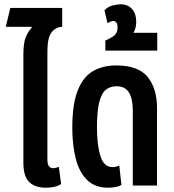

<svg xmlns="http://www.w3.org/2000/svg" viewBox="-20 -865 813 895"><path d="M194 10Q143 10 116 -16.5Q89 -43 89 -106V-611Q89 -667 101 -694Q113 -721 128 -736L127 -740H7L28 -828H270V-740Q242 -740 221.5 -715.5Q201 -691 201 -628V-120Q201 -81 228 -81Q241 -81 254 -88L265 -7Q251 2 232.5 6Q214 10 194 10Z M485 10Q422 10 385.5 -26.5Q349 -63 333 -126Q317 -189 317 -268Q317 -383 343.5 -446.5Q370 -510 416 -535Q462 -560 522 -560Q625 -560 668.5 -506Q712 -452 712 -361V0H599V-351Q599 -405 581 -434Q563 -463 523 -463Q495 -463 474.5 -447.5Q454 -432 443 -390Q432 -348 432 -269Q432 -190 448 -138Q464 -86 505 -86Q513 -86 521 -88Q529 -90 536 -93L546 -3Q535 4 517.5 7Q500 10 485 10Z M471 -629V-676Q487 -682 507.5 -695.5Q528 -709 528 -737Q528 -767 507 -767Q500 -767 493.5 -763.5Q487 -760 481 -757L467 -817Q483 -834 505 -839.5Q527 -845 542 -845Q576 -845 595.5 -823Q615 -801 615 -764Q615 -734 602 -712H713V-629Z"/></svg>

Font: Noto Sans Thai ExtCond SemBd
Style: Regular
Weight: 600
Width: 2
Designer: Monotype Design Team
Foundry: Monotype Imaging Inc.
Version: Version 2.002; ttfautohint (v1.8.4.7-5d5b)